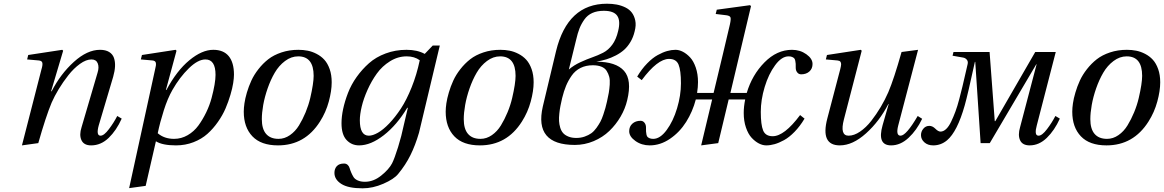

<svg xmlns="http://www.w3.org/2000/svg" viewBox="-20 -770 6262 1033"><path d="M98.1 12.2 203.1 -397Q210.4 -420.9 207.8 -432.1Q205.1 -443.4 188 -444.8L126 -450.2L131.8 -474.1L314.9 -502L319.8 -497.1L254.9 -278.8H257.8Q305.7 -372.1 377.4 -437Q449.2 -502 518.1 -502Q547.9 -502 566.9 -490.5Q585.9 -479 593 -458.7Q600.1 -438.5 598.9 -413.1Q597.7 -387.7 588.9 -356.9L511.2 -95.2Q496.1 -40 521 -40Q539.6 -40 565.9 -75Q592.3 -109.9 610.8 -146L634.8 -131.8Q606.4 -68.4 564.7 -28.1Q522.9 12.2 470.2 12.2Q431.2 12.2 418.2 -15.9Q405.3 -43.9 418.9 -85.9L504.9 -378.9Q514.2 -408.2 505.9 -429.2Q497.6 -450.2 472.2 -450.2Q443.4 -450.2 410.2 -426.3Q377 -402.3 348.1 -365.7Q319.3 -329.1 296.1 -290.8Q272.9 -252.4 257.8 -217.8Q226.1 -141.6 186 0Z M674.8 242.2 814.5 -397Q820.8 -419.4 818.6 -431.4Q816.4 -443.4 799.8 -444.8L737.8 -450.2L743.7 -474.1L924.8 -502L929.7 -497.1L872.6 -286.1H875.5Q930.7 -389.6 998.8 -445.8Q1066.9 -502 1127.4 -502Q1182.6 -502 1210.7 -467.8Q1238.8 -433.6 1238.8 -368.2Q1238.8 -350.1 1234.6 -323Q1230.5 -295.9 1219.7 -259.5Q1209 -223.1 1193.4 -186.5Q1177.7 -149.9 1152.3 -113.8Q1127 -77.6 1095.9 -49.8Q1064.9 -22 1021 -4.9Q977.1 12.2 926.8 12.2Q854 12.2 818.8 -9.8L763.7 230ZM828.6 -53.2Q863.8 -22.9 916.5 -22.9Q955.6 -22.9 989.7 -42.7Q1023.9 -62.5 1047.4 -94.7Q1070.8 -127 1089.4 -165.3Q1107.9 -203.6 1118.4 -242.9Q1128.9 -282.2 1134.3 -314Q1139.6 -345.7 1139.6 -367.2Q1139.6 -450.2 1085.4 -450.2Q1044.9 -450.2 995.8 -402.3Q946.8 -354.5 907.7 -286.1Q881.8 -240.7 861.3 -176.3Q840.8 -111.8 828.6 -53.2Z M1291.5 -168.9Q1291.5 -189 1295.2 -214.4Q1298.8 -239.7 1308.3 -272.2Q1317.9 -304.7 1332.3 -336.2Q1346.7 -367.7 1370.4 -397.9Q1394 -428.2 1423.3 -451.2Q1452.6 -474.1 1494.6 -488Q1536.6 -502 1585.4 -502Q1611.3 -502 1635.3 -497.3Q1659.2 -492.7 1683.3 -480.2Q1707.5 -467.8 1725.1 -448.5Q1742.7 -429.2 1753.7 -398.2Q1764.6 -367.2 1764.6 -327.1Q1764.6 -281.2 1749 -223.6Q1733.4 -166 1701.7 -116.2Q1620.6 12.2 1475.6 12.2Q1384.3 12.2 1337.9 -36.6Q1291.5 -85.4 1291.5 -168.9ZM1388.7 -128.9Q1388.7 -76.2 1411.6 -49.6Q1434.6 -22.9 1478.5 -22.9Q1511.2 -22.9 1540 -43Q1568.8 -63 1588.6 -95.2Q1608.4 -127.4 1624.3 -165.8Q1640.1 -204.1 1649.2 -242.7Q1658.2 -281.2 1662.8 -311.8Q1667.5 -342.3 1667.5 -361.8Q1667.5 -466.8 1584.5 -466.8Q1546.9 -466.8 1513.7 -441.9Q1480.5 -417 1458.3 -378.9Q1436 -340.8 1419.9 -294.4Q1403.8 -248 1396.2 -205.3Q1388.7 -162.6 1388.7 -128.9Z M1817.4 -106.9Q1817.4 -142.6 1826.2 -183.8Q1835 -225.1 1852.3 -270Q1869.6 -314.9 1898.9 -356Q1928.2 -397 1965.3 -429.9Q2002.4 -462.9 2054.9 -482.4Q2107.4 -502 2167 -502Q2225.1 -502 2265.1 -480L2308.1 -524.9H2346.2L2234.4 -56.2Q2214.4 12.2 2188.2 64.9Q2162.1 117.7 2122.1 166Q2099.6 193.8 2042.7 218.5Q1985.8 243.2 1931.2 243.2Q1853.5 243.2 1816.4 219.5Q1779.3 195.8 1779.3 160.2Q1779.3 138.2 1792 124Q1804.7 109.9 1831.1 109.9Q1842.8 109.9 1850.6 117.2Q1858.4 124.5 1861.3 135.3Q1864.3 146 1869.9 158.9Q1875.5 171.9 1882.1 182.6Q1888.7 193.4 1904.5 200.7Q1920.4 208 1943.4 208Q1989.3 208 2030.5 175Q2071.8 142.1 2089.4 108.9Q2102.5 83 2121.6 22Q2140.6 -39.1 2152.3 -96.2L2174.3 -189.9H2170.9Q2115.2 -97.2 2044.9 -42.5Q1974.6 12.2 1912.1 12.2Q1871.6 12.2 1844.5 -16.8Q1817.4 -45.9 1817.4 -106.9ZM1916 -123Q1916 -40 1964.4 -40Q1985.4 -40 2013.4 -55.9Q2041.5 -71.8 2074 -105.7Q2106.4 -139.6 2137 -186Q2167.5 -232.4 2194.8 -300.5Q2222.2 -368.7 2238.3 -445.8Q2210 -466.8 2168 -466.8Q2120.6 -466.8 2078.4 -440.4Q2036.1 -414.1 2007.3 -374Q1978.5 -334 1957.3 -286.4Q1936 -238.8 1926 -196.3Q1916 -153.8 1916 -123Z M2377.9 -168.9Q2377.9 -189 2381.6 -214.4Q2385.3 -239.7 2394.8 -272.2Q2404.3 -304.7 2418.7 -336.2Q2433.1 -367.7 2456.8 -397.9Q2480.5 -428.2 2509.8 -451.2Q2539.1 -474.1 2581.1 -488Q2623 -502 2671.9 -502Q2697.8 -502 2721.7 -497.3Q2745.6 -492.7 2769.8 -480.2Q2793.9 -467.8 2811.5 -448.5Q2829.1 -429.2 2840.1 -398.2Q2851.1 -367.2 2851.1 -327.1Q2851.1 -281.2 2835.4 -223.6Q2819.8 -166 2788.1 -116.2Q2707 12.2 2562 12.2Q2470.7 12.2 2424.3 -36.6Q2377.9 -85.4 2377.9 -168.9ZM2475.1 -128.9Q2475.1 -76.2 2498 -49.6Q2521 -22.9 2564.9 -22.9Q2597.7 -22.9 2626.5 -43Q2655.3 -63 2675 -95.2Q2694.8 -127.4 2710.7 -165.8Q2726.6 -204.1 2735.6 -242.7Q2744.6 -281.2 2749.3 -311.8Q2753.9 -342.3 2753.9 -361.8Q2753.9 -466.8 2670.9 -466.8Q2633.3 -466.8 2600.1 -441.9Q2566.9 -417 2544.7 -378.9Q2522.5 -340.8 2506.3 -294.4Q2490.2 -248 2482.7 -205.3Q2475.1 -162.6 2475.1 -128.9Z M3245.6 -223.1Q3252 -250.5 3255.4 -270.8Q3258.8 -291 3260.5 -315.4Q3262.2 -339.8 3257.8 -356.7Q3253.4 -373.5 3243.9 -388.7Q3234.4 -403.8 3215.3 -411.4Q3196.3 -418.9 3169.4 -418.9Q3132.3 -418.9 3103.5 -404.5Q3074.7 -390.1 3055.9 -363.3Q3037.1 -336.4 3025.4 -308.1Q3013.7 -279.8 3004.4 -242.2Q2999 -218.8 2995.4 -200.7Q2991.7 -182.6 2989.3 -159.4Q2986.8 -136.2 2987.8 -118.7Q2988.8 -101.1 2994.1 -83.3Q2999.5 -65.4 3009.8 -54Q3020 -42.5 3038.1 -35.2Q3056.2 -27.8 3080.6 -27.8Q3105 -27.8 3125.7 -35.2Q3146.5 -42.5 3161.4 -53.2Q3176.3 -64 3189.2 -82Q3202.1 -100.1 3210.2 -115.2Q3218.3 -130.4 3225.8 -152.8Q3233.4 -175.3 3237.1 -189Q3240.7 -202.6 3245.6 -223.1ZM3079.6 -555.2 3040.5 -396Q3066.9 -418.9 3102.5 -435.3Q3138.2 -451.7 3167.2 -461.7Q3196.3 -471.7 3224.9 -486.3Q3253.4 -501 3274.4 -529.8Q3295.4 -558.6 3305.7 -603Q3319.3 -657.7 3301 -684.8Q3282.7 -711.9 3228.5 -711.9Q3192.9 -711.9 3166.7 -700.2Q3140.6 -688.5 3124 -665Q3107.4 -641.6 3097.7 -616.7Q3087.9 -591.8 3079.6 -555.2ZM3188.5 -438Q3293.9 -438 3337.4 -388.9Q3380.9 -339.8 3354.5 -231Q3343.8 -185.1 3318.8 -142.3Q3293.9 -99.6 3258.3 -65.4Q3222.7 -31.2 3174.1 -10.7Q3125.5 9.8 3072.8 9.8Q2853 9.8 2900.4 -196.8L2971.7 -495.1Q3033.7 -750 3245.6 -750Q3273.9 -750 3298.3 -745.4Q3322.8 -740.7 3344.7 -730Q3366.7 -719.2 3379.6 -701.9Q3392.6 -684.6 3397.9 -659.4Q3403.3 -634.3 3394.5 -601.1Q3387.2 -569.8 3372.1 -544.4Q3356.9 -519 3337.9 -502Q3318.8 -484.9 3293.2 -471.7Q3267.6 -458.5 3242.9 -450.9Q3218.3 -443.4 3188.5 -438Z M3365.2 -64Q3365.2 -89.4 3382.3 -104.7Q3399.4 -120.1 3426.3 -120.1Q3439.5 -120.1 3447.5 -109.6Q3455.6 -99.1 3455.6 -85Q3455.6 -69.8 3455.8 -63Q3456.1 -56.2 3458 -46.6Q3460 -37.1 3463.9 -33.2Q3467.8 -29.3 3475.3 -26.1Q3482.9 -22.9 3494.6 -22.9Q3531.7 -22.9 3566.9 -70.6Q3602.1 -118.2 3622.8 -187.5Q3643.6 -256.8 3643.6 -321.8Q3643.6 -391.1 3630.9 -422.1Q3618.2 -453.1 3579.6 -453.1Q3517.6 -453.1 3432.6 -338.9L3408.2 -357.9Q3432.6 -398.9 3461.7 -428.7Q3490.7 -458.5 3518.3 -473.6Q3545.9 -488.8 3569.3 -495.4Q3592.8 -502 3614.3 -502Q3633.8 -502 3654.1 -491.5Q3674.3 -481 3692.9 -461.2Q3711.4 -441.4 3723.4 -406.5Q3735.4 -371.6 3735.4 -328.1Q3735.4 -301.8 3730.5 -270H3819.3L3869.6 -480L3907.2 -639.2Q3913.6 -668.5 3909.9 -677Q3906.2 -685.5 3887.2 -688L3830.6 -694.8L3836.4 -717.8L4015.6 -742.2L4020.5 -736.8L3959.5 -480L3909.7 -270H3997.6Q4026.4 -366.7 4093 -434.3Q4159.7 -502 4241.2 -502Q4284.7 -502 4318.1 -478.3Q4351.6 -454.6 4351.6 -425.8Q4351.6 -400.4 4334.5 -385.3Q4317.4 -370.1 4290.5 -370.1Q4277.3 -370.1 4269.3 -380.4Q4261.2 -390.6 4261.2 -404.8Q4261.2 -420.4 4261 -426.8Q4260.7 -433.1 4258.8 -442.9Q4256.8 -452.6 4252.9 -456.5Q4249 -460.4 4241.7 -463.6Q4234.4 -466.8 4222.7 -466.8Q4185.5 -466.8 4150.4 -419.2Q4115.2 -371.6 4094.2 -302.2Q4073.2 -232.9 4073.2 -168Q4073.2 -98.6 4085.9 -67.9Q4098.6 -37.1 4137.2 -37.1Q4199.7 -37.1 4284.7 -150.9L4308.6 -131.8Q4284.2 -90.8 4255.1 -61Q4226.1 -31.2 4198.5 -16.1Q4170.9 -1 4147.5 5.6Q4124 12.2 4102.5 12.2Q4083 12.2 4062.7 1.7Q4042.5 -8.8 4023.9 -28.8Q4005.4 -48.8 3993.4 -83.7Q3981.4 -118.7 3981.4 -162.1Q3981.4 -196.8 3989.3 -234.9H3900.4L3844.2 0L3752.4 12.2L3811.5 -234.9H3723.6Q3706.5 -169.4 3671.6 -114Q3636.7 -58.6 3584.7 -23.2Q3532.7 12.2 3475.6 12.2Q3432.1 12.2 3398.7 -11.5Q3365.2 -35.2 3365.2 -64Z M4423.3 -450.2 4429.2 -474.1 4611.3 -502 4616.2 -497.1 4520.5 -127.9Q4497.6 -40 4545.4 -40Q4575.2 -40 4607.4 -62Q4639.6 -84 4667.5 -119.6Q4695.3 -155.3 4718.5 -194.3Q4741.7 -233.4 4759.3 -273.9Q4790 -346.2 4830.6 -490.2L4919.4 -502L4812.5 -94.2Q4798.8 -40 4825.2 -40Q4855.5 -40 4917.5 -146L4941.4 -130.9Q4912.1 -69.3 4868.4 -28.6Q4824.7 12.2 4774.4 12.2Q4697.8 12.2 4728.5 -96.2L4761.2 -210H4759.3Q4711.4 -117.2 4639.4 -52.5Q4567.4 12.2 4498.5 12.2Q4393.1 12.2 4431.2 -132.8L4500.5 -397Q4504.9 -414.1 4505.4 -423.1Q4505.9 -432.1 4501.5 -438Q4497.1 -443.8 4485.4 -444.8Z M4935.1 -43Q4935.1 -62.5 4947.8 -77.6Q4960.4 -92.8 4980 -92.8Q4997.1 -92.8 5012.5 -77.4Q5027.8 -62 5040 -62Q5055.7 -62 5070.3 -75.7Q5085 -89.4 5097.4 -115.5Q5109.9 -141.6 5120.4 -169.9Q5130.9 -198.2 5141.1 -237.1Q5151.4 -275.9 5158.2 -304.7Q5165 -333.5 5173.6 -371.1Q5182.1 -408.7 5186 -424.8Q5189.5 -439 5182.1 -448.2Q5174.8 -457.5 5163.1 -460L5105 -470.2L5109.9 -490.2H5304.2L5332 -118.2H5335L5549.8 -490.2H5660.2L5558.1 -95.2Q5551.3 -71.3 5552.7 -55.7Q5554.2 -40 5567.9 -40Q5586.4 -40 5613 -75Q5639.6 -109.9 5658.2 -146L5682.1 -131.8Q5653.8 -68.8 5612.1 -28.3Q5570.3 12.2 5520 12.2Q5481 12.2 5468.3 -15.4Q5455.6 -43 5468.3 -85.9L5557.1 -423.8H5555.2L5305.2 0H5255.9L5227.1 -437H5225.1Q5186.5 -259.8 5170.4 -203.1Q5130.4 -61.5 5075.2 -15.1Q5042.5 12.2 5001 12.2Q4971.7 12.2 4953.4 -4.2Q4935.1 -20.5 4935.1 -43Z M5749 -168.9Q5749 -189 5752.7 -214.4Q5756.3 -239.7 5765.9 -272.2Q5775.4 -304.7 5789.8 -336.2Q5804.2 -367.7 5827.9 -397.9Q5851.6 -428.2 5880.9 -451.2Q5910.2 -474.1 5952.1 -488Q5994.1 -502 6043 -502Q6068.8 -502 6092.8 -497.3Q6116.7 -492.7 6140.9 -480.2Q6165 -467.8 6182.6 -448.5Q6200.2 -429.2 6211.2 -398.2Q6222.2 -367.2 6222.2 -327.1Q6222.2 -281.2 6206.5 -223.6Q6190.9 -166 6159.2 -116.2Q6078.1 12.2 5933.1 12.2Q5841.8 12.2 5795.4 -36.6Q5749 -85.4 5749 -168.9ZM5846.2 -128.9Q5846.2 -76.2 5869.1 -49.6Q5892.1 -22.9 5936 -22.9Q5968.8 -22.9 5997.6 -43Q6026.4 -63 6046.1 -95.2Q6065.9 -127.4 6081.8 -165.8Q6097.7 -204.1 6106.7 -242.7Q6115.7 -281.2 6120.4 -311.8Q6125 -342.3 6125 -361.8Q6125 -466.8 6042 -466.8Q6004.4 -466.8 5971.2 -441.9Q5938 -417 5915.8 -378.9Q5893.6 -340.8 5877.4 -294.4Q5861.3 -248 5853.8 -205.3Q5846.2 -162.6 5846.2 -128.9Z"/></svg>

Font: Linguistics Pro
Style: Italic
Weight: 400
Italic angle: -12°
Designer: Stefan Peev, Context Ltd
Foundry: Stefan Peev, Context Ltd
Version: Version 001.000